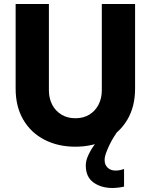

<svg xmlns="http://www.w3.org/2000/svg" viewBox="-20 -720 752 958"><path d="M356 12Q269 12 201.5 -23Q134 -58 96 -123Q58 -188 58 -278V-700H224V-269Q224 -230 240 -198.5Q256 -167 286 -148.5Q316 -130 356 -130Q397 -130 426.5 -148.5Q456 -167 472 -198.5Q488 -230 488 -269V-700H654V-278Q654 -188 615.5 -123Q577 -58 510 -23Q443 12 356 12ZM541 218Q485 218 446.5 190.5Q408 163 408 105Q408 81 421.5 52.5Q435 24 455 -3.5Q475 -31 494 -53.5Q513 -76 526 -89L568 -67Q561 -57 549.5 -39Q538 -21 527.5 0.5Q517 22 509.5 42.5Q502 63 502 79Q502 102 517 116.5Q532 131 556 131Q567 131 578 129Q589 127 599 123V211Q588 214 570.5 216Q553 218 541 218Z"/></svg>

Font: MuseoModerno Thin
Style: Bold
Weight: 700
Version: Version 1.003